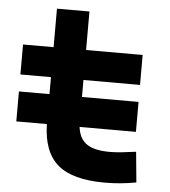

<svg xmlns="http://www.w3.org/2000/svg" viewBox="-50 -720 687 776"><g transform="rotate(5 293.0 -332.0)"><path d="M25.9 -205.6V-327.1H149.9V-396H25.9V-517.6H149.9V-673.8H281.7V-517.6H511.2V-396H281.7V-327.1H511.2V-205.6H282.7Q288.1 -158.7 318.8 -137.2Q349.6 -115.7 412.6 -115.7Q435.1 -115.7 460.7 -118.4Q486.3 -121.1 519 -125.5L530.8 -2Q498.5 3.9 468 6.8Q437.5 9.8 402.8 9.8Q272 9.8 212.2 -41.5Q152.3 -92.8 149.9 -205.6Z"/></g></svg>

Font: CaskaydiaMono NF
Style: Bold
Weight: 700
Designer: Aaron Bell
Foundry: Saja Typeworks
Version: Version 2111.001; ttfautohint (v1.8.4);Nerd Fonts 3.1.1